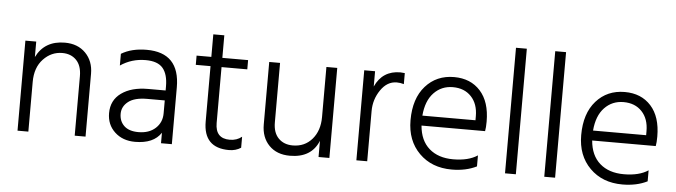

<svg xmlns="http://www.w3.org/2000/svg" viewBox="-46 -889 3793 1077"><g transform="rotate(5 1851.0 -350.0)"><path d="M459 0H398V-335Q398 -394 368 -425Q338 -456 289 -456Q227 -456 182 -408.5Q137 -361 137 -280V0H76V-507H137V-420Q184 -515 298 -515Q371 -515 415 -470Q459 -425 459 -354Z M752 -51Q812 -51 848 -84Q884 -117 884 -168V-241H785Q714 -241 679 -213.5Q644 -186 644 -145Q644 -103 671.5 -77Q699 -51 752 -51ZM884 -59Q842 5 738 5Q668 5 623.5 -36.5Q579 -78 579 -143Q579 -216 635.5 -256.5Q692 -297 785 -297H884V-320Q884 -388 855 -422.5Q826 -457 758 -457Q679 -457 616 -414V-480Q674 -515 759 -515Q945 -515 945 -320V0H884Z M1334 -14Q1305 5 1267 5Q1123 5 1123 -143V-455H1040V-507H1123V-634H1185V-507H1330V-455H1185V-140Q1185 -53 1266 -53Q1306 -53 1334 -76Z M1832 0H1771V-91Q1731 7 1610 7Q1536 7 1492.5 -37.5Q1449 -82 1449 -155V-507H1510V-172Q1510 -114 1540.5 -83Q1571 -52 1621 -52Q1688 -52 1729.5 -100Q1771 -148 1771 -225V-507H1832Z M2045 0H1984V-507H2045V-421Q2087 -513 2187 -513Q2194 -513 2212 -511V-449Q2192 -455 2172 -455Q2118 -455 2081.5 -401.5Q2045 -348 2045 -283Z M2661 -25Q2601 5 2521 5Q2408 5 2337.5 -65.5Q2267 -136 2267 -251Q2267 -373 2329 -443Q2391 -513 2490 -513Q2583 -513 2638 -452Q2693 -391 2693 -280Q2693 -246 2689 -226H2331Q2338 -142 2389 -97.5Q2440 -53 2524 -53Q2610 -53 2661 -87ZM2488 -456Q2424 -456 2381 -411Q2338 -366 2331 -282H2630V-305Q2630 -374 2591.5 -415Q2553 -456 2488 -456Z M2882 0H2821V-707H2882Z M3103 0H3042V-707H3103Z M3622 -25Q3562 5 3482 5Q3369 5 3298.5 -65.5Q3228 -136 3228 -251Q3228 -373 3290 -443Q3352 -513 3451 -513Q3544 -513 3599 -452Q3654 -391 3654 -280Q3654 -246 3650 -226H3292Q3299 -142 3350 -97.5Q3401 -53 3485 -53Q3571 -53 3622 -87ZM3449 -456Q3385 -456 3342 -411Q3299 -366 3292 -282H3591V-305Q3591 -374 3552.5 -415Q3514 -456 3449 -456Z"/></g></svg>

Font: Hind Madurai Light
Style: Regular
Weight: 300
Designer: Jyotish Sonowal
Foundry: Indian Type Foundry
Version: Version 1.001;PS 1.0;hotconv 1.0.86;makeotf.lib2.5.63406; tt